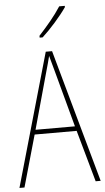

<svg xmlns="http://www.w3.org/2000/svg" viewBox="-62 -990 562 1029"><g transform="rotate(-5 218.5 -475.5)"><path d="M327 -944V-951H297C265 -901 223 -852 178 -803V-793H194C237 -832 294 -896 327 -944ZM410 0H437L238 -715H204L0 0H27L106 -278H332ZM243 -607 325 -303H113L197 -606C206 -638 213 -662 220 -691C228 -660 235 -637 243 -607Z"/></g></svg>

Font: Noto Sans Gujarati Condensed Thin
Style: Regular
Weight: 100
Width: 3
Designer: Jelle Bosma - Monotype Design Team, Universal Thirst
Foundry: Monotype Imaging Inc.
Version: Version 2.106